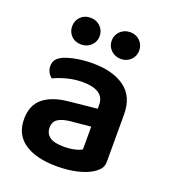

<svg xmlns="http://www.w3.org/2000/svg" viewBox="-129 -776 780 885"><g transform="rotate(20 261.0 -333.5)"><path d="M250 -81Q279 -81 303 -86.5Q327 -92 338 -100V-211L241 -202Q201 -198 180 -184.5Q159 -171 159 -142Q159 -113 180.5 -97Q202 -81 250 -81ZM246 -488Q344 -488 402.5 -446Q461 -404 461 -316V-85Q461 -61 449 -47Q437 -33 419 -22Q391 -5 348 5Q305 15 250 15Q150 15 92.5 -23.5Q35 -62 35 -139Q35 -206 77.5 -241.5Q120 -277 201 -285L338 -299V-317Q338 -355 310.5 -373Q283 -391 233 -391Q194 -391 157 -381.5Q120 -372 91 -358Q80 -366 72.5 -379.5Q65 -393 65 -409Q65 -429 74.5 -441.5Q84 -454 105 -464Q134 -476 171 -482Q208 -488 246 -488ZM232 -616Q232 -589 212.5 -570Q193 -551 164 -551Q134 -551 115.5 -570Q97 -589 97 -616Q97 -644 115.5 -663Q134 -682 164 -682Q193 -682 212.5 -663Q232 -644 232 -616ZM426 -616Q426 -589 407 -570Q388 -551 359 -551Q330 -551 310.5 -570Q291 -589 291 -616Q291 -644 310.5 -663Q330 -682 359 -682Q388 -682 407 -663Q426 -644 426 -616Z"/></g></svg>

Font: Baloo Thambi 2 SemiBold
Style: Regular
Weight: 600
Designer: Aadarsh Rajan and Ek Type
Foundry: Ek Type
Version: Version 1.640;hotconv 1.0.111;makeotfexe 2.5.65597; ttfautoh